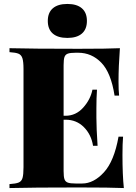

<svg xmlns="http://www.w3.org/2000/svg" viewBox="-20 -952 690 972"><path d="M607 0Q539 -3 378 -3Q144 -3 28 0V-20Q60 -22 74.5 -28Q89 -34 94 -51Q99 -68 99 -106V-602Q99 -640 93.5 -657Q88 -674 74 -680Q60 -686 28 -688V-708Q144 -705 378 -705Q525 -705 587 -708Q580 -614 580 -540Q580 -494 583 -468H560Q542 -584 493 -634.5Q444 -685 376 -685H363Q336 -685 323.5 -680.5Q311 -676 306.5 -663.5Q302 -651 302 -622V-366H312Q364 -366 401 -407Q438 -448 448 -498H471Q468 -456 468 -404V-356Q468 -305 474 -214H451Q442 -271 404.5 -308.5Q367 -346 312 -346H302V-86Q302 -57 306.5 -44.5Q311 -32 323.5 -27.5Q336 -23 363 -23H396Q454 -23 506 -79.5Q558 -136 580 -260H603Q600 -224 600 -168Q600 -66 607 0ZM420 -846Q420 -804 394.5 -782Q369 -760 321 -760Q273 -760 247.5 -782Q222 -804 222 -846Q222 -888 247.5 -910Q273 -932 321 -932Q369 -932 394.5 -910Q420 -888 420 -846Z"/></svg>

Font: Playfair Display SC Black
Style: Regular
Weight: 900
Designer: Claus Eggers Sørensen
Foundry: Claus Eggers Sørensen
Version: Version 1.200; ttfautohint (v1.6)